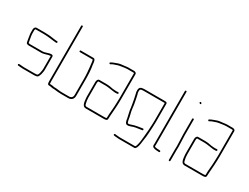

<svg xmlns="http://www.w3.org/2000/svg" viewBox="-72 -1305 2604 2010"><g transform="rotate(30 1230.0 -300.5)"><path d="M297 -448C266 -453 233 -458 200 -458C193 -459 187 -459 180 -459H76C62 -459 50 -441 50 -425V-383C50 -371 53 -359 54 -349C57 -324 62 -302 66 -277C68 -262 85 -257 102 -257H253C260 -257 265 -258 270 -259C282 -262 289 -262 302 -267C319 -273 334 -276 353 -278V-118C353 -112 352 -106 351 -101C347 -85 347 -70 341 -56L334 -42C330 -35 304 -35 294 -35H168C150 -35 131 -39 116 -39H110C103 -39 100 -36 100 -30C100 -24 103 -20 109 -20H116C119 -20 124 -19 129 -18C140 -17 156 -16 168 -16H294C317 -16 345 -17 351 -34C355 -44 361 -54 364 -66C366 -84 372 -97 372 -118V-278C372 -289 365 -297 354 -297C316 -297 289 -276 253 -276H102C96 -276 89 -279 85 -279V-280C82 -298 77 -319 75 -335C73 -351 69 -366 69 -383V-425C69 -426 73 -440 76 -440H179C186 -440 193 -440 200 -439C206 -439 212 -439 218 -438C244 -435 271 -433 296 -429C305 -429 319 -426 327 -426H334C340 -426 343 -430 343 -436C343 -442 340 -445 334 -445H327C320 -445 305 -448 297 -448Z M730 -6H645C613 -6 585 -13 556 -13C551 -12 547 -13 543 -14C528 -18 509 -20 492 -20C491 -25 490 -34 490 -46V-710C490 -716 487 -719 481 -719C475 -719 471 -716 471 -710V-46C471 -22 472 -1 491 -1C515 -1 535 8 557 6C562 6 566 6 569 7C592 10 618 13 645 13H730C770 13 793 -10 793 -50V-245C793 -305 790 -365 780 -418C778 -443 776 -484 751 -484H598C592 -484 589 -480 589 -474C589 -468 592 -465 598 -465H751C755 -461 756 -455 758 -443C763 -404 768 -360 771 -317L773 -283C774 -272 774 -259 774 -245V-50C774 -22 758 -6 730 -6Z M893 -274V-101C893 -94 893 -88 894 -82C898 -41 900 15 945 15H1155C1178 15 1204 15 1204 -8C1205 -15 1205 -22 1205 -27C1205 -33 1205 -40 1206 -47C1211 -110 1217 -182 1217 -252V-556C1217 -570 1202 -579 1186 -579H1116C1102 -579 1092 -576 1080 -575C1048 -572 1013 -569 988 -557C969 -549 951 -545 935 -535C928 -532 918 -528 924 -518C930 -508 939 -515 945 -519C959 -528 978 -533 995 -539C1014 -547 1040 -551 1063 -554C1081 -556 1098 -560 1116 -560H1186C1190 -560 1198 -559 1198 -556V-252C1198 -218 1195 -175 1194 -142C1192 -98 1186 -69 1186 -27C1186 -22 1186 -16 1185 -9V-7H1184C1173 -4 1168 -4 1155 -4H945C931 -4 924 -14 922 -27C916 -50 912 -73 912 -101V-274C912 -280 914 -296 920 -296H1006C1012 -296 1018 -296 1024 -295L1043 -293C1050 -292 1057 -291 1065 -290C1088 -288 1108 -282 1131 -282C1145 -282 1165 -280 1164 -294C1163 -308 1144 -301 1131 -301C1103 -301 1072 -306 1046 -312L1026 -314C1019 -315 1013 -315 1006 -315H920C902 -315 893 -294 893 -274Z M1636 -466C1630 -467 1622 -467 1612 -467H1374C1362 -467 1347 -464 1338 -461C1323 -456 1316 -438 1316 -419C1316 -399 1318 -394 1323 -375C1332 -342 1337 -305 1344 -270C1349 -249 1351 -222 1354 -200C1358 -180 1361 -170 1364 -153L1369 -131C1371 -124 1372 -119 1373 -114L1375 -100C1377 -82 1386 -51 1406 -51C1419 -49 1430 -52 1441 -56C1454 -61 1463 -62 1474 -67C1486 -71 1506 -74 1519 -76L1533 -78C1545 -80 1560 -82 1572 -84C1584 -85 1581 -104 1569 -103C1557 -101 1542 -99 1530 -97L1516 -95C1514 -94 1509 -93 1506 -93C1504 -93 1502 -93 1501 -92C1484 -90 1468 -84 1454 -80C1442 -77 1423 -67 1407 -70L1403 -73C1394 -92 1392 -112 1388 -135L1383 -157C1381 -164 1379 -171 1378 -178C1370 -205 1368 -245 1363 -274C1356 -307 1351 -348 1342 -380L1336 -401C1335 -406 1335 -412 1335 -419C1335 -426 1336 -432 1338 -437C1342 -446 1362 -448 1374 -448H1633V-230C1633 -218 1633 -206 1632 -193C1630 -149 1627 -93 1622 -50C1618 -12 1616 29 1607 62C1605 72 1599 94 1591 99H1404C1395 99 1365 96 1357 95L1347 93C1335 92 1332 111 1344 112L1354 114C1363 115 1394 118 1404 118H1593C1601 118 1608 111 1615 98C1628 68 1631 34 1636 -6C1638 -27 1640 -27 1642 -48C1644 -62 1645 -79 1646 -98C1648 -144 1652 -184 1652 -230V-449C1652 -458 1644 -466 1636 -466Z M1803 25C1810 25 1818 25 1825 26L1836 27C1848 28 1850 9 1838 8L1826 7C1819 6 1811 6 1804 6C1793 5 1771 3 1771 -8C1772 -13 1772 -19 1772 -24V-661C1772 -668 1768 -671 1762 -671C1756 -671 1753 -668 1753 -661V-24C1753 -19 1753 -15 1752 -11C1750 16 1778 23 1803 25Z M1969 -122C1968 -107 1968 -93 1968 -79V45C1968 52 1972 55 1978 55C1984 55 1987 52 1987 45V-79C1987 -92 1987 -107 1988 -122C1988 -171 1983 -216 1983 -265V-448C1983 -454 1980 -457 1974 -457C1968 -457 1964 -454 1964 -448V-265C1964 -217 1969 -170 1969 -122ZM1949 -630C1953 -626 1960 -620 1966 -627C1972 -634 1966 -639 1962 -643C1953 -652 1940 -639 1949 -630Z M2087 -274V-101C2087 -94 2087 -88 2088 -82C2092 -41 2094 15 2139 15H2349C2372 15 2398 15 2398 -8C2399 -15 2399 -22 2399 -27C2399 -33 2399 -40 2400 -47C2405 -110 2411 -182 2411 -252V-556C2411 -570 2396 -579 2380 -579H2310C2296 -579 2286 -576 2274 -575C2242 -572 2207 -569 2182 -557C2163 -549 2145 -545 2129 -535C2122 -532 2112 -528 2118 -518C2124 -508 2133 -515 2139 -519C2153 -528 2172 -533 2189 -539C2208 -547 2234 -551 2257 -554C2275 -556 2292 -560 2310 -560H2380C2384 -560 2392 -559 2392 -556V-252C2392 -218 2389 -175 2388 -142C2386 -98 2380 -69 2380 -27C2380 -22 2380 -16 2379 -9V-7H2378C2367 -4 2362 -4 2349 -4H2139C2125 -4 2118 -14 2116 -27C2110 -50 2106 -73 2106 -101V-274C2106 -280 2108 -296 2114 -296H2200C2206 -296 2212 -296 2218 -295L2237 -293C2244 -292 2251 -291 2259 -290C2282 -288 2302 -282 2325 -282C2339 -282 2359 -280 2358 -294C2357 -308 2338 -301 2325 -301C2297 -301 2266 -306 2240 -312L2220 -314C2213 -315 2207 -315 2200 -315H2114C2096 -315 2087 -294 2087 -274Z"/></g></svg>

Font: Electronic
Style: ExThn
Weight: 100
Version: Version 1.011